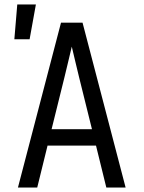

<svg xmlns="http://www.w3.org/2000/svg" viewBox="-20 -836 640 856"><path d="M60 0 252 -735H348L540 0H454L408 -187H192L146 0ZM390 -260 333 -490Q325 -524 316.5 -558.5Q308 -593 300 -628Q292 -593 283.5 -558.5Q275 -524 267 -490L210 -260ZM44 -661 57 -816H140L112 -661Z"/></svg>

Font: Iosevka Extended
Style: Regular
Weight: 400
Width: 7
Monospace: yes
Designer: Belleve Invis
Foundry: Belleve Invis
Version: Version 32.5.0; ttfautohint (v1.8.4)